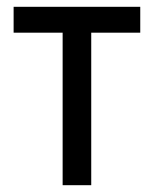

<svg xmlns="http://www.w3.org/2000/svg" viewBox="-20 -544 452 564"><path d="M20 -524H392V-448H248V0H164V-448H20Z"/></svg>

Font: ColatingCofangSans
Style: Regular
Weight: 400
Foundry: GNU
Version: Version 412.227;June 27, 2022;FontCreator 11.0.0.2412 32-bit